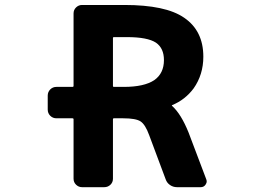

<svg xmlns="http://www.w3.org/2000/svg" viewBox="-20 -776 1040 776"><path d="M695.3 -19.5Q679.7 -19.5 667 -28.3Q654.3 -37.1 649.4 -51.8L583 -229.5Q567.4 -272.5 548.3 -285.2Q529.3 -297.9 477.5 -297.9H440.4Q436.5 -297.9 436.5 -293.9V-53.7Q436.5 -39.1 426.3 -29.3Q416 -19.5 401.4 -19.5H311.5Q297.9 -19.5 287.6 -29.3Q277.3 -39.1 277.3 -53.7V-293.9Q277.3 -297.9 272.5 -297.9H208Q193.4 -297.9 183.1 -308.1Q172.9 -318.4 172.9 -333V-389.6Q172.9 -404.3 183.1 -414.6Q193.4 -424.8 208 -424.8H272.5Q277.3 -424.8 277.3 -428.7V-721.7Q277.3 -736.3 287.6 -746.1Q297.9 -755.9 311.5 -755.9H483.4Q565.4 -755.9 626 -743.2Q686.5 -730.5 724.6 -704.1Q801.8 -651.4 801.8 -546.9Q801.8 -474.6 762.7 -418.9Q728.5 -373 676.8 -351.6Q672.9 -350.6 675.8 -347.7Q711.9 -315.4 742.2 -240.2L813.5 -51.8Q815.4 -46.9 815.4 -43Q815.4 -36.1 810.5 -29.3Q803.7 -19.5 791 -19.5ZM480.5 -424.8Q562.5 -424.8 603.5 -452.1Q642.6 -479.5 642.6 -533.2Q642.6 -581.1 610.4 -603.5Q576.2 -626 493.2 -626H440.4Q436.5 -626 436.5 -622.1V-428.7Q436.5 -424.8 440.4 -424.8Z"/></svg>

Font: Rounded-L Mgen+ 1m bold
Style: Bold
Weight: 700
Designer: [Source Han Sans]
Ryoko NISHIZUKA  (kana & ideographs); Paul D. Hunt (Latin, Greek & Cyrillic); Wenlong ZHANG  (bopomofo
Version: Version 1.059.20150602